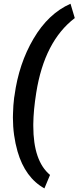

<svg xmlns="http://www.w3.org/2000/svg" viewBox="-20 -811 430 1053"><path d="M57.6 -275.4C54.2 -247.6 51.8 -218.3 51.3 -187.5C51.3 -180.7 50.8 -173.3 50.8 -166.5C50.8 -100.6 59.6 -38.6 76.2 19.5C104 115.7 153.3 183.1 223.6 222.2L254.4 148.4C193.4 97.7 162.6 8.3 162.6 -120.1C162.6 -123.5 162.6 -127 162.6 -130.4C163.1 -181.2 168.5 -238.3 178.7 -302.2C208.5 -490.2 278.8 -627 390.1 -711.9L366.7 -790.5C285.2 -754.4 217.8 -690.4 164.1 -599.1C109.9 -507.3 75.2 -403.3 59.6 -287.1Z"/></svg>

Font: Roboto
Style: Bold Italic
Weight: 700
Italic angle: -12°
Designer: Google
Version: Version 2.137; 2017